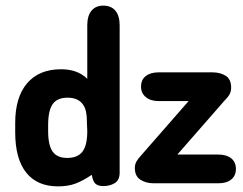

<svg xmlns="http://www.w3.org/2000/svg" viewBox="-20 -651 862 682"><path d="M290 -371Q256 -405 197 -405Q119 -405 76.5 -355.5Q34 -306 34 -214V-181Q34 -87 73 -38Q112 11 186 11Q221 11 247 1.5Q273 -8 306 -30Q310 -6 319.5 2Q329 10 347 10Q370 10 387.5 -0.5Q405 -11 405 -38V-561Q405 -595 390 -613Q375 -631 347 -631Q320 -631 305 -613Q290 -595 290 -561ZM289 -209 290 -185Q290 -135 273 -112.5Q256 -90 219 -90Q183 -90 167 -112.5Q151 -135 151 -185V-207Q151 -258 167 -281Q183 -304 220 -304Q256 -304 273 -282Q282 -271 285.5 -254Q289 -237 289 -209ZM610 -102 777 -293Q791 -307 796 -317Q801 -327 801 -340Q801 -370 781.5 -382Q762 -394 735 -394H543Q515 -394 498 -381Q481 -368 481 -343Q481 -320 498 -306Q515 -292 543 -292H650L483 -101Q470 -87 464.5 -77Q459 -67 459 -54Q459 -25 479 -12.5Q499 0 525 0H756Q785 0 801.5 -13.5Q818 -27 818 -51Q818 -75 801.5 -88.5Q785 -102 756 -102Z"/></svg>

Font: Beiruti
Style: Bold
Weight: 700
Designer: Arlette Boutros
Foundry: Boutros
Version: Version 1.41